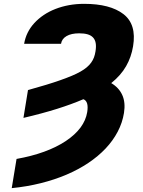

<svg xmlns="http://www.w3.org/2000/svg" viewBox="-20 -757 736 990"><path d="M65.3 62.5Q222.3 34.4 318.9 -29.5Q415.8 -94.1 429.7 -179Q438.6 -234.7 409.8 -245.4Q350.5 -219.8 274.3 -195.8Q198.2 -171.9 100.9 -149.1L124.3 -292.6Q175.4 -306.8 217 -319.4Q258.5 -332 291.7 -343.8Q324.9 -355.5 350.5 -366.3Q376.1 -377.1 394.9 -387.8Q413.7 -398.4 427.2 -409.8Q440.7 -421.2 449.9 -433.9Q459.2 -446.7 464.5 -460.9Q469.8 -475.1 472.3 -491.5Q476.6 -517 473.4 -534.8Q470.2 -552.6 459.7 -563.7Q449.2 -574.9 431.5 -580.1Q413.7 -585.2 388.5 -585.2Q347.7 -585.2 323.2 -571Q298.7 -556.8 294.7 -531.2H104.4Q114.7 -592 157 -638.1Q178.3 -661.2 205.8 -679.7Q233.3 -698.2 266.2 -710.9Q299 -723.7 336.3 -730.5Q373.6 -737.2 414.1 -737.2Q547.6 -737.2 616.5 -684.3Q685 -631.4 666.2 -518.5Q657 -462.4 630.1 -415.5Q603.3 -368.6 553.6 -328.5Q593.4 -305 610.6 -266.7Q627.8 -228.3 619.3 -174.7Q611.2 -124.3 587 -78.1Q562.9 -32 524.7 8.5Q486.5 49 435.5 83.1Q384.6 117.2 323 143.5Q261.4 169.7 190.2 187.5Q119 205.3 40.5 213.1Z"/></svg>

Font: Inter P Black
Style: Italic
Weight: 900
Italic angle: -9.40001°
Designer: Rasmus Andersson
Foundry: rsms
Version: Version 3.018;git-588b23468